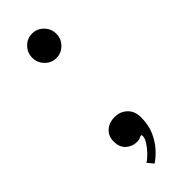

<svg xmlns="http://www.w3.org/2000/svg" viewBox="-220 -561 696 696"><g transform="rotate(-45 128.0 -213.0)"><path d="M124 -411.5Q98.5 -411.5 80.5 -430.2Q62.5 -449 62.5 -474Q62.5 -500 80.5 -518.5Q98.5 -537 124 -537Q149.5 -537 167.8 -518.5Q186 -500 186 -474Q186 -449 167.8 -430.2Q149.5 -411.5 124 -411.5ZM105 110.5 86 87.5Q98.5 80 112.2 65.8Q126 51.5 135.8 36Q145.5 20.5 145.5 9.5Q145.5 3.5 142 3.5Q138.5 3.5 132.8 6.8Q127 10 114.5 10Q92.5 10 74.5 -5.5Q56.5 -21 56.5 -51Q56.5 -78.5 74.8 -95Q93 -111.5 122 -111.5Q150 -111.5 169.5 -93.2Q189 -75 189 -42.5Q189 -4 175.8 26Q162.5 56 143 77.2Q123.5 98.5 105 110.5Z"/></g></svg>

Font: Imbue 50pt SemiBold
Style: Regular
Weight: 600
Designer: Tyler Finck
Foundry: Etcetera Type Company
Version: Version 1.102; ttfautohint (v1.8.3)